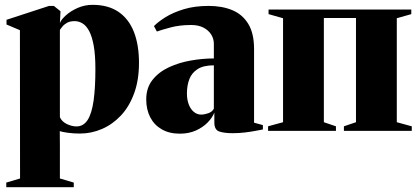

<svg xmlns="http://www.w3.org/2000/svg" viewBox="-20 -542 1731 795"><path d="M6 233V214L63 197L62.5 -417L7 -440.5V-460L183 -517.5H203L230.5 -495.5L228 -446.5Q233 -460.5 252.5 -478.2Q272 -496 301.2 -509Q330.5 -522 363 -522Q428 -522 470.8 -492.8Q513.5 -463.5 534.5 -409.8Q555.5 -356 555.5 -282Q555.5 -210 535.2 -155Q515 -100 480.2 -63.2Q445.5 -26.5 401.8 -7.8Q358 11 311 11Q285 11 261.2 7.8Q237.5 4.5 227.5 1L228 63V197L285.5 214V233ZM296.5 -18.5Q325.5 -18.5 342.8 -45.2Q360 -72 367.5 -125Q375 -178 375 -256Q375 -314.5 368 -353Q361 -391.5 349 -413.8Q337 -436 321.5 -445.2Q306 -454.5 289.5 -454.5Q269 -454.5 256.8 -447.2Q244.5 -440 238 -431.5Q231.5 -423 228 -418.5V-56.5Q236.5 -38 257.2 -28.2Q278 -18.5 296.5 -18.5Z M724.5 11.5Q681 11.5 649.8 -6.5Q618.5 -24.5 602 -56.5Q585.5 -88.5 585.5 -130.5Q585.5 -178.5 611.5 -211.2Q637.5 -244 679.5 -263.5Q721.5 -283 770.5 -291.5Q819.5 -300 865.5 -300V-360.5Q865.5 -382 854 -399.8Q842.5 -417.5 821.8 -428Q801 -438.5 772 -438.5Q724 -438.5 686.8 -428.5Q649.5 -418.5 629.5 -411.5L617.5 -434Q634.5 -451.5 665.2 -470.8Q696 -490 740.8 -503.8Q785.5 -517.5 844 -517.5Q900 -517.5 942.2 -499.8Q984.5 -482 1008.2 -442.8Q1032 -403.5 1032 -339V-34L1068.5 -24V-6Q1058 -4 1038.2 -0.2Q1018.5 3.5 994 6.5Q969.5 9.5 943.5 9.5Q908.5 9.5 888 2.5Q867.5 -4.5 867.5 -34.5V-76Q859.5 -55 839.8 -34.8Q820 -14.5 790.8 -1.5Q761.5 11.5 724.5 11.5ZM813.5 -67.5Q825.5 -67.5 842 -73Q858.5 -78.5 865.5 -92V-271.5Q823 -271.5 798.8 -256.2Q774.5 -241 764.2 -214.8Q754 -188.5 754 -155Q754 -129.5 761.5 -109.8Q769 -90 782.5 -78.8Q796 -67.5 813.5 -67.5Z M1090 0V-19L1152 -36V-466.5L1092 -483.5V-502.5H1683V-483.5L1623 -466.5V-36L1685 -19V0H1404V-19L1454 -36V-467.5H1321V-36L1371 -19V0Z"/></svg>

Font: Merriweather 144pt Black
Style: Regular
Weight: 900
Version: Version 2.100